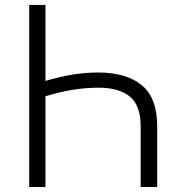

<svg xmlns="http://www.w3.org/2000/svg" viewBox="-20 -747 744 767"><path d="M96.6 0V-727.3H161.6V-423.7Q188.9 -431.8 214.8 -438Q240.8 -444.2 266.9 -448.5Q293 -452.8 319.6 -455.1Q346.2 -457.4 375 -457.4Q485.8 -456.7 546.9 -406.2Q608 -355.8 608 -241.1V0H541.9V-241.1Q541.9 -327.1 498.2 -361.5Q454.2 -396.7 375.4 -396.7Q318.9 -396.7 266.3 -387.6Q213.8 -378.6 161.6 -362.6V0Z"/></svg>

Font: Inter P Light
Style: Regular
Weight: 300
Designer: Rasmus Andersson
Foundry: rsms
Version: Version 3.018;git-588b23468